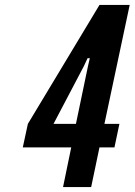

<svg xmlns="http://www.w3.org/2000/svg" viewBox="-20 -755 544 775"><path d="M234.5 0H348L381.5 -160H442L462 -255H401.5L503.5 -735H381.5L92.5 -255L72 -160H267.5ZM196 -255 318.5 -488 333.5 -520H342.5L335 -487.5L286.5 -255Z"/></svg>

Font: League Gothic SemiExpanded Italic
Style: Regular
Weight: 400
Width: 6
Designer: The League of Moveable Type
Version: Version 1.600; ttfautohint (v1.8.3)